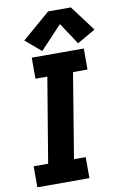

<svg xmlns="http://www.w3.org/2000/svg" viewBox="-104 -1038 708 1097"><g transform="rotate(-10 249.5 -489.5)"><path d="M21 0H323V-122H255L336 -613H420V-735H118V-613H187L105 -122H21ZM184 -762 310 -896 393 -770 499 -831 388 -979H256L93 -839Z"/></g></svg>

Font: Iosevka Sparkle Heavy Oblique
Style: Regular
Weight: 900
Italic angle: -9°
Designer: Belleve Invis
Foundry: Belleve Invis
Version: Version 4.5.0; ttfautohint (v1.8.3)